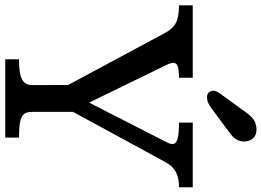

<svg xmlns="http://www.w3.org/2000/svg" viewBox="-174 -866 1021 750"><g transform="rotate(90 337.0 -490.5)"><path d="M192.9 0H499V-53.7C412.6 -53.7 398.4 -67.9 398.4 -106.9V-264.6L594.7 -625.5C615.7 -664.1 644.5 -678.7 692.9 -678.7V-732.4H440.4V-678.7C530.8 -678.7 533.7 -662.1 514.6 -625.5L362.3 -327.6L217.3 -625.5C198.2 -663.1 200.2 -678.7 265.1 -678.7V-732.4H-17.6V-678.7C43.5 -678.7 68.8 -663.6 89.4 -625.5L293.5 -245.6L293.9 -106.9C293.9 -67.9 268.1 -53.7 192.9 -53.7ZM340.8 -788.1C355 -788.1 366.2 -792 388.2 -808.1L485.8 -880.9C508.8 -897.9 514.2 -916.5 514.2 -934.1C514.2 -959 498.5 -981.4 469.2 -981.4C424.8 -981.4 411.1 -955.1 384.8 -918.5L324.7 -835.9C320.3 -830.1 315.9 -819.3 315.9 -813.5C315.9 -799.3 325.7 -788.1 340.8 -788.1Z"/></g></svg>

Font: Arbutus Slab
Style: Regular
Weight: 400
Designer: Karolina Lach
Foundry: Karolina Lach
Version: Version 1.001